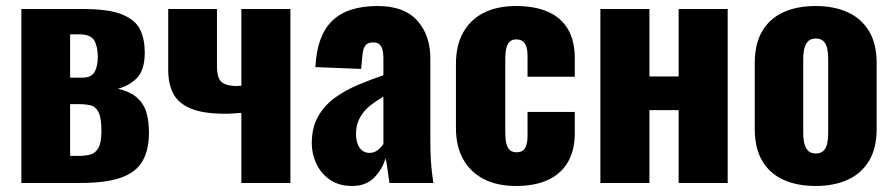

<svg xmlns="http://www.w3.org/2000/svg" viewBox="-20 -608 2972 638"><path d="M51 0V-578H256Q343 -578 387 -559.5Q431 -541 446 -509Q461 -477 461 -434Q461 -377 436.5 -350.5Q412 -324 372 -313Q414 -303 436 -283Q458 -263 466.5 -234Q475 -205 475 -167Q475 -111 454 -73.5Q433 -36 383 -18Q333 0 247 0ZM213 -90H240Q262 -90 279 -94Q296 -98 306.5 -115.5Q317 -133 317 -172Q317 -216 307.5 -235Q298 -254 281 -258Q264 -262 241 -262H213ZM213 -350H254Q283 -350 294 -368.5Q305 -387 305 -420Q305 -452 293.5 -473Q282 -494 242 -494H213Z M782 0V-233Q769 -232 755.5 -231Q742 -230 729 -230Q655 -230 613.5 -247.5Q572 -265 555.5 -297.5Q539 -330 539 -375V-578H701V-385Q701 -354 713 -339Q725 -324 762 -322Q767 -322 771.5 -322.5Q776 -323 782 -323V-578H945V0Z M1150 10Q1106 10 1076 -11Q1046 -32 1031 -64.5Q1016 -97 1016 -131Q1016 -185 1037.5 -222Q1059 -259 1094 -284Q1129 -309 1171 -326.5Q1213 -344 1254 -358V-416Q1254 -431 1251 -442.5Q1248 -454 1241 -460.5Q1234 -467 1220 -467Q1206 -467 1198.5 -461Q1191 -455 1188 -444.5Q1185 -434 1184 -421L1180 -379L1028 -385Q1033 -489 1083.5 -538.5Q1134 -588 1235 -588Q1323 -588 1366.5 -539.5Q1410 -491 1410 -414V-144Q1410 -108 1411.5 -81Q1413 -54 1415.5 -34Q1418 -14 1420 0H1274Q1271 -23 1267 -50Q1263 -77 1261 -82Q1251 -46 1223.5 -18Q1196 10 1150 10ZM1208 -100Q1218 -100 1226.5 -104Q1235 -108 1242 -115Q1249 -122 1254 -129V-287Q1234 -275 1217 -262.5Q1200 -250 1188 -235Q1176 -220 1169.5 -202.5Q1163 -185 1163 -163Q1163 -134 1175 -117Q1187 -100 1208 -100Z M1695 10Q1632 10 1587.5 -13Q1543 -36 1519 -79Q1495 -122 1495 -183V-395Q1495 -457 1519 -500Q1543 -543 1587.5 -565.5Q1632 -588 1695 -588Q1757 -588 1800.5 -569Q1844 -550 1867 -511.5Q1890 -473 1890 -414V-353H1733V-419Q1733 -442 1728.5 -454.5Q1724 -467 1715.5 -472Q1707 -477 1695 -477Q1683 -477 1675 -470.5Q1667 -464 1663 -449.5Q1659 -435 1659 -409V-169Q1659 -130 1668.5 -116Q1678 -102 1696 -102Q1709 -102 1717 -107.5Q1725 -113 1729 -125.5Q1733 -138 1733 -159V-236H1890V-166Q1890 -108 1866.5 -68.5Q1843 -29 1799.5 -9.5Q1756 10 1695 10Z M1975 0V-578H2138V-354H2235V-578H2398V0H2235V-242H2138V0Z M2690 10Q2628 10 2582.5 -11Q2537 -32 2512.5 -74Q2488 -116 2488 -179V-399Q2488 -462 2512.5 -504Q2537 -546 2582.5 -567Q2628 -588 2690 -588Q2752 -588 2797.5 -567Q2843 -546 2868 -504Q2893 -462 2893 -399V-179Q2893 -116 2868 -74Q2843 -32 2797.5 -11Q2752 10 2690 10ZM2691 -98Q2707 -98 2716 -106.5Q2725 -115 2728.5 -130.5Q2732 -146 2732 -168V-410Q2732 -432 2728.5 -447.5Q2725 -463 2716 -471.5Q2707 -480 2691 -480Q2675 -480 2666 -471.5Q2657 -463 2653 -447.5Q2649 -432 2649 -410V-168Q2649 -146 2653 -130.5Q2657 -115 2666 -106.5Q2675 -98 2691 -98Z"/></svg>

Font: Oswald
Style: Bold
Weight: 700
Designer: Vernon Adams
Foundry: Vernon Adams
Version: Version 4.103;gftools[0.9.33.dev8+g029e19f]